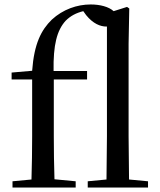

<svg xmlns="http://www.w3.org/2000/svg" viewBox="-20 -840 716 860"><path d="M456 0H643V-28L558 -36L556 -230V-644L559 -802L549 -809L489 -790C467 -810 428 -820 386 -820C325 -820 262 -798 212 -752C165 -706 133 -645 124 -523L32 -515V-484H124V-230C124 -166 123 -101 121 -36L36 -28V0H319V-28L224 -37C222 -101 221 -166 221 -230V-484H370V-522H220C218 -639 235 -704 274 -747C296 -769 321 -782 353 -790L366 -772C397 -734 429 -721 457 -721H459V-230L457 -36L373 -28V0Z"/></svg>

Font: Noto Serif HK Medium
Style: Regular
Weight: 500
Designer: Ryoko NISHIZUKA 西塚涼子 (kana & ideographs); Frank Grießhammer (Latin, Greek & Cyrillic); Wenlong ZHANG 张文龙 (bopomofo); San
Foundry: Adobe
Version: Version 2.001;hotconv 1.1.0;makeotfexe 2.6.0